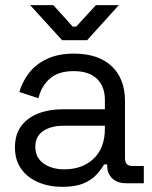

<svg xmlns="http://www.w3.org/2000/svg" viewBox="-20 -711 591 745"><path d="M38 -139Q38 -189 62 -221.5Q86 -254 128 -270.5Q170 -287 222 -287H387V-323Q387 -375 356.5 -405Q326 -435 266 -435Q207 -435 174 -406.5Q141 -378 129 -330L55 -354Q67 -395 93 -428.5Q119 -462 162.5 -482.5Q206 -503 267 -503Q361 -503 413 -454.5Q465 -406 465 -318V-97Q465 -67 493 -67H538V0H469Q436 0 416 -18.5Q396 -37 396 -68V-73H384Q373 -54 354.5 -33.5Q336 -13 304 0.5Q272 14 221 14Q170 14 128 -4Q86 -22 62 -56Q38 -90 38 -139ZM387 -212V-223H225Q178 -223 147.5 -202.5Q117 -182 117 -141Q117 -100 148.5 -77Q180 -54 230 -54Q300 -54 343.5 -95.5Q387 -137 387 -212ZM221 -555 97 -691H187L262 -608H276L352 -691H441L318 -555Z"/></svg>

Font: Space Grotesk Frontify
Style: Regular
Weight: 400
Designer: Florian Karsten
Version: Version 2.000